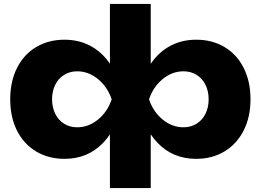

<svg xmlns="http://www.w3.org/2000/svg" viewBox="-20 -790 1324 975"><path d="M538.2 -137.2 552.8 -168.3V-408.9L538.2 -439.7V-770H745.4V-439.3L730.8 -408.9V-168.6L745.4 -137.2V165H538.2ZM976.1 -588.4Q1058.4 -588.4 1121.1 -550.6Q1183.7 -512.8 1217.9 -444.2Q1252.1 -375.5 1252.1 -285.6Q1252.1 -196 1217.4 -127.5Q1182.7 -59.1 1120.2 -21.2Q1057.7 16.6 976.1 16.6Q857.5 16.6 779.6 -65.2Q701.7 -147 681.1 -285.6Q693.6 -378.2 733.2 -446.5Q772.8 -514.8 835 -551.6Q897.1 -588.4 976.1 -588.4ZM912 -427.9Q853.8 -427.9 805.6 -388.1Q757.5 -348.3 736.8 -285.6Q757.5 -222.9 805.6 -183.3Q853.8 -143.6 912 -143.6Q949.3 -143.6 978.6 -161.9Q1007.9 -180.2 1023.7 -212.7Q1039.5 -245.2 1039.5 -285.6Q1039.5 -326.7 1023.7 -359Q1007.9 -391.3 978.6 -409.6Q949.3 -427.9 912 -427.9ZM307.9 16.6Q225.6 16.6 162.9 -21.2Q100.2 -59.1 66 -127.4Q31.9 -195.6 31.9 -285.6Q31.9 -375.5 66 -444.2Q100.2 -512.8 162.9 -550.6Q225.6 -588.4 307.9 -588.4Q386.8 -588.4 449 -551.6Q511.2 -514.8 550.6 -446.5Q590 -378.2 602.5 -285.6Q582.3 -147 504.2 -65.2Q426.1 16.6 307.9 16.6ZM371.6 -143.6Q429.8 -143.6 478 -183.1Q526.1 -222.6 547.1 -285.6Q526.1 -348.3 478 -388.1Q429.8 -427.9 371.6 -427.9Q334.3 -427.9 305.2 -409.6Q276.1 -391.3 260.3 -359Q244.4 -326.7 244.4 -285.6Q244.4 -245.2 260.3 -212.7Q276.1 -180.2 305.2 -161.9Q334.3 -143.6 371.6 -143.6Z"/></svg>

Font: Unbounded Variable
Style: Regular
Weight: 400
Designer: Luke Prowse, Jean-Baptiste Morizot, Fátima Lázaro, Florian Runge
Foundry: NaN
Version: Version 1.600;FEAKit 1.0